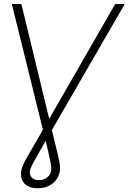

<svg xmlns="http://www.w3.org/2000/svg" viewBox="-20 -748 659 983"><path d="M40.5 -727.5H89.4L231.9 -139.6L569.8 -727.5H618.7L245.6 -82L248.5 -69.3Q252.4 -53.7 255.9 -39.8Q259.3 -25.9 262.2 -13.7Q277.3 47.4 283.4 77.4Q289.6 107.4 286.6 126Q280.3 166 249.8 190.9Q219.2 215.8 173.3 215.8Q127 215.8 104.5 190.9Q82 166 88.9 126Q91.3 110.8 101.1 90.3Q110.8 69.8 131.6 33.9Q152.3 -2 187.5 -62L199.7 -84ZM213.9 -27.3Q172.9 44.4 154.3 78.1Q135.7 111.8 133.3 127.9Q129.9 147.5 142.6 160.9Q155.3 174.3 180.2 174.3Q203.6 174.3 220.9 160.6Q238.3 147 241.7 127.9Q244.1 112.3 237.8 79.3Q231.4 46.4 213.9 -27.3Z"/></svg>

Font: Inter Display Extra Light
Style: Italic
Weight: 200
Italic angle: -9.39999°
Designer: Rasmus Andersson
Foundry: rsms
Version: Version 4.000;git-4fc901f